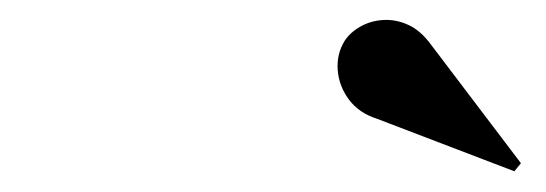

<svg xmlns="http://www.w3.org/2000/svg" viewBox="-20 -1011 540 190"><path d="M489 -841.5 353 -893.5Q335.5 -899 325.5 -912.2Q315.5 -925.5 314.2 -941.5Q313 -957.5 321 -970.5Q326.5 -979 336.8 -984.8Q347 -990.5 359.2 -991.2Q371.5 -992 383.8 -986.5Q396 -981 406 -967.5L495.5 -849.5Z"/></svg>

Font: Bodoni Moda 18pt SemiBold
Style: Italic
Weight: 600
Italic angle: -13°
Designer: Owen Earl
Foundry: indestructible type
Version: Version 2.005